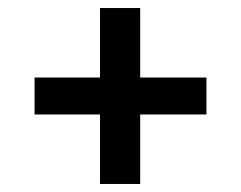

<svg xmlns="http://www.w3.org/2000/svg" viewBox="-20 -580 600 478"><path d="M229 -560H329V-122H229ZM494 -387V-295H66V-387Z"/></svg>

Font: Roboto Serif 28pt SemiBold
Style: Regular
Weight: 600
Designer: Greg Gazdowicz
Foundry: Commercial Type
Version: Version 1.008